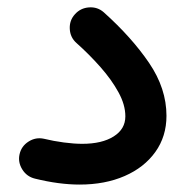

<svg xmlns="http://www.w3.org/2000/svg" viewBox="-20 -452 506 522"><path d="M33.2 -32.7Q38.1 -54.7 57.6 -67.1Q77.1 -79.6 99.6 -74.7Q125.5 -68.4 153.3 -64.7Q181.2 -61 203.6 -61Q257.3 -61 289.1 -81.1Q320.8 -101.1 320.8 -135.7Q320.8 -167 302.2 -200.9Q283.7 -234.9 253.4 -269.3Q223.1 -303.7 188 -335Q170.9 -350.1 169.7 -373.3Q168.5 -396.5 183.6 -413.1Q198.7 -430.2 221.9 -431.9Q245.1 -433.6 262.2 -418.5Q337.9 -350.6 385.3 -281Q432.6 -211.4 432.6 -137.2Q432.6 -81.1 402.3 -38.8Q372.1 3.4 318.8 26.6Q265.6 49.8 196.3 49.8Q140.6 49.8 75.2 33.7Q52.7 28.3 40.5 8.5Q28.3 -11.2 33.2 -32.7Z"/></svg>

Font: Mikhak-FD SemiBold
Style: Regular
Weight: 600
Designer: Amin Abedi
Version: Version 3.2